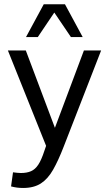

<svg xmlns="http://www.w3.org/2000/svg" viewBox="-20 -740 519 915"><path d="M90.3 155.8Q75.7 155.8 61.8 154.1Q47.9 152.3 32.7 148.4L42 81.1Q52.7 82.5 62 83.5Q71.3 84.5 79.6 84.5Q107.9 84.5 127.7 75.9Q147.5 67.4 162.4 44.9Q177.2 22.5 190.9 -19.5L199.7 -44.9L17.6 -499.5H103L241.7 -130.9L379.9 -499.5H461.9L283.7 -41.5Q257.8 25.4 232.9 69.1Q208 112.8 174.6 134.3Q141.1 155.8 90.3 155.8ZM104 -563.5 188.5 -719.7H289.6L374 -563.5H317.9L238.8 -680.2L160.2 -563.5Z"/></svg>

Font: Pontano Sans
Style: Regular
Weight: 400
Designer: Vernon Adams
Foundry: Vernon Adams
Version: Version 2.001